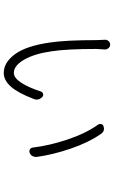

<svg xmlns="http://www.w3.org/2000/svg" viewBox="192 -796 616 1040"><g transform="rotate(90 500.0 -276.0)"><path d="M195.3 -538.1Q195.3 -548.8 203.1 -556.6Q210 -564.5 220.7 -564.5Q221.7 -564.5 221.7 -564.5Q233.4 -564.5 240.7 -555.7Q248 -546.9 248 -536.1Q245.1 -502.9 245.1 -490.2Q245.1 -329.1 257.8 -248Q270.5 -156.2 302.7 -99.6Q335 -43 375 -43Q402.3 -43 428.7 -84Q455.1 -125 475.6 -189.5Q478.5 -198.2 488.3 -201.2Q498 -204.1 504.9 -197.3Q519.5 -183.6 519.5 -167Q519.5 -158.2 515.6 -149.4Q483.4 -65.4 449.2 -26.9Q415 11.7 375 11.7Q318.4 11.7 273.4 -49.3Q228.5 -110.4 210 -240.2Q197.3 -326.2 197.3 -490.2ZM655.3 -499Q651.4 -504.9 651.4 -510.7Q651.4 -513.7 652.3 -516.6Q654.3 -525.4 663.1 -528.3Q670.9 -531.2 677.7 -531.2Q693.4 -531.2 704.1 -516.6Q752 -448.2 785.2 -350.6Q818.4 -252.9 830.1 -166Q830.1 -164.1 830.1 -161.1Q830.1 -152.3 825.2 -143.6Q819.3 -132.8 807.6 -128.9Q803.7 -127 799.8 -127Q793.9 -127 789.1 -129.9Q780.3 -135.7 779.3 -145.5Q768.6 -235.4 735.8 -333.5Q703.1 -431.6 655.3 -499Z"/></g></svg>

Font: Gen Jyuu Gothic Light
Style: Regular
Weight: 200
Designer: [Source Han Sans]
Ryoko NISHIZUKA  (kana & ideographs); Paul D. Hunt (Latin, Greek & Cyrillic); Wenlong ZHANG  (bopomofo
Version: Version 1.002.20150607